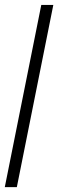

<svg xmlns="http://www.w3.org/2000/svg" viewBox="-24 -732 252 786"><path d="M-4.4 34.2 145 -711.9H194.3L44.9 34.2H-4.4Z"/></svg>

Font: XAYAX
Style: Regular
Weight: 400
Designer: Peter Wiegel
Foundry: Peter Wiegel
Version: Version 1.000 2009 initial release